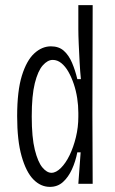

<svg xmlns="http://www.w3.org/2000/svg" viewBox="-20 -718 449 750"><path d="M175 12Q139 12 110.5 -17Q82 -46 64.5 -107.5Q47 -169 47 -264Q47 -363 65.5 -422.5Q84 -482 114 -509.5Q144 -537 179 -537Q210 -537 229.5 -519.5Q249 -502 261.5 -472.5Q274 -443 282 -409H296Q293 -438 291 -475Q289 -512 287.5 -547Q286 -582 286 -605V-698H342L341 -274L342 0H286L295 -123H282Q275 -87 261 -56.5Q247 -26 226 -7Q205 12 175 12ZM181 -43Q199 -43 218 -62Q237 -81 252 -112Q267 -143 276.5 -182Q286 -221 286 -262V-277Q286 -306 281.5 -335Q277 -364 268 -390.5Q259 -417 247 -438Q235 -459 219.5 -471.5Q204 -484 186 -484Q166 -484 147 -462.5Q128 -441 116 -393Q104 -345 104 -263Q104 -181 116 -133Q128 -85 145.5 -64Q163 -43 181 -43Z"/></svg>

Font: Bricolage Grotesque Condensed ExtraLight
Style: Regular
Weight: 250
Width: 3
Designer: Mathieu Triay
Foundry: Atelier Triay
Version: Version 1.000;gftools[0.9.30]